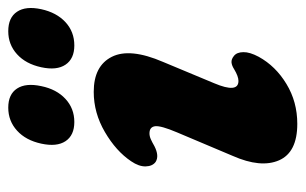

<svg xmlns="http://www.w3.org/2000/svg" viewBox="-158 -568 740 465"><g transform="rotate(-90 212.5 -336.0)"><path d="M248.5 -129Q259.5 -129 277 -139.5Q285.5 -145 293.2 -145.8Q301 -146.5 309 -140Q318 -133 318.2 -117.2Q318.5 -101.5 307 -80Q284.5 -39 241.2 -12.8Q198 13.5 144.5 13.5Q75.5 13.5 56.2 -30.8Q37 -75 67 -143L124 -278Q140.5 -317 138.8 -330.8Q137 -344.5 121.5 -344.5Q114.5 -344.5 107.2 -341.2Q100 -338 90.5 -332.5Q67 -320.5 52.5 -329.5Q42 -337 41.5 -353.5Q41 -370 54 -389Q78.5 -425.5 124.8 -452.5Q171 -479.5 222 -479.5Q285 -479.5 307 -435.5Q329 -391.5 294.5 -311.5L243 -188Q218 -129 248.5 -129ZM149.1 -526.5Q116.8 -526.5 102.6 -547.8Q88.5 -569 96.6 -606.5Q104.7 -644 128.1 -665.2Q151.5 -686.5 183.8 -686.5Q216.2 -686.5 230.1 -665.2Q244 -644 235.9 -606.5Q228.3 -569.5 205 -548Q181.8 -526.5 149.1 -526.5ZM334.5 -526.5Q302.2 -526.5 287.9 -547.8Q273.5 -569 281.6 -606.5Q289.7 -644 313.1 -665.2Q336.5 -686.5 368.9 -686.5Q402 -686.5 416.1 -665.2Q430.3 -644 422.2 -606.5Q414.1 -569.5 390.9 -548Q367.6 -526.5 334.5 -526.5Z"/></g></svg>

Font: Fraunces 9pt SuperSoft
Style: Bold Italic
Weight: 700
Italic angle: -16°
Version: Version 1.000;[b76b70a41]